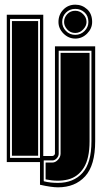

<svg xmlns="http://www.w3.org/2000/svg" viewBox="-20 -693 435 821"><path d="M9 0V-630H165V0ZM23 -18H151V-612H23ZM31 -27V-603H143V-27ZM228 108Q200 108 151 97V-26H204Q208 -26 211.5 -29.5Q215 -33 215 -36V-495H387V-89Q387 14 344 61Q301 108 228 108ZM228 89Q294 89 332.5 46.5Q371 4 371 -89V-476H231V-36Q231 -25 222.5 -16Q214 -7 204 -7H167V82Q182 86 197.5 87.5Q213 89 228 89ZM175 74V2H204Q217 2 228 -10Q239 -22 239 -36V-467H363V-89Q363 -15 338 24.5Q313 64 270.5 74.5Q228 85 175 74ZM302 -528Q273 -528 251.5 -549.5Q230 -571 230 -599Q230 -630 250.5 -651.5Q271 -673 302 -673Q331 -673 352.5 -653.5Q374 -634 374 -599Q374 -571 352.5 -549.5Q331 -528 302 -528ZM302 -544Q325 -544 341.5 -560.5Q358 -577 358 -599Q358 -625 341.5 -640Q325 -655 302 -655Q278 -655 262 -639Q246 -623 246 -599Q246 -577 262 -560.5Q278 -544 302 -544ZM302 -552Q281 -552 267.5 -567Q254 -582 254 -599Q254 -618 267.5 -632.5Q281 -647 302 -647Q321 -647 335.5 -632.5Q350 -618 350 -599Q350 -582 335.5 -567Q321 -552 302 -552Z"/></svg>

Font: Alumni Sans Collegiate One
Style: Regular
Weight: 400
Designer: Robert E. Leuschke
Foundry: Robert E. Leuschke
Version: Version 1.100